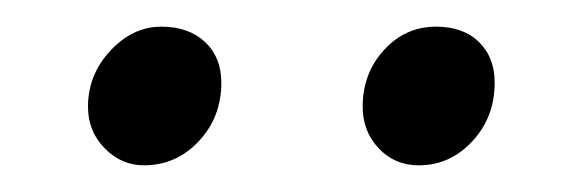

<svg xmlns="http://www.w3.org/2000/svg" viewBox="-20 -812 435 144"><path d="M88 -688Q71 -688 58.5 -700.8Q46 -713.5 46 -732Q46 -756 62.8 -774Q79.5 -792 101 -792Q121.5 -792 133.8 -780.5Q146 -769 146 -750Q146 -724 129 -706Q112 -688 88 -688ZM294 -688Q276 -688 264 -700.8Q252 -713.5 252 -732Q252 -757 268 -774.5Q284 -792 307 -792Q327.5 -792 339.2 -780.5Q351 -769 351 -750Q351 -724 334.2 -706Q317.5 -688 294 -688Z"/></svg>

Font: Merriweather Sans Light
Style: Italic
Weight: 300
Italic angle: -7.5°
Designer: Eben Sorkin
Foundry: Eben Sorkin
Version: Version 2.001; ttfautohint (v1.8.3)